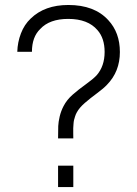

<svg xmlns="http://www.w3.org/2000/svg" viewBox="-20 -755 554 775"><path d="M214.4 -196.3Q214.4 -230.5 215.1 -246.6Q215.8 -262.7 220.9 -284.7Q226.1 -306.6 236.3 -326.2Q249.5 -352.1 273.4 -373Q297.4 -394 326.2 -414.6Q355 -435.1 370.1 -451.2Q402.3 -487.8 402.3 -545.4Q402.3 -600.6 373.5 -633.3Q335 -678.7 255.4 -678.7Q180.2 -678.7 142.6 -638.2Q108.9 -606 108.9 -545.9H49.8Q50.8 -584.5 64.5 -620.1Q78.1 -655.8 104 -680.2Q160.2 -734.9 255.9 -734.9Q361.3 -734.9 417 -673.8Q463.9 -623.5 463.9 -544.9Q463.9 -465.8 411.6 -412.6Q397.9 -397.9 371.1 -378.2Q344.2 -358.4 322.3 -339.4Q300.3 -320.3 290 -301.3Q285.6 -293.5 283 -284.9Q280.3 -276.4 278.8 -270.5Q277.3 -264.6 276.6 -253.2Q275.9 -241.7 275.6 -237.3Q275.4 -232.9 275.6 -217Q275.9 -201.2 275.9 -196.3ZM214.4 0V-86.4H275.9V0Z"/></svg>

Font: Manrope Light
Style: Regular
Weight: 300
Designer: Mikhail Sharanda
Foundry: Mikhail Sharanda
Version: Version 4.505;FEAKit 1.0